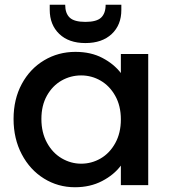

<svg xmlns="http://www.w3.org/2000/svg" viewBox="-20 -778 718 807"><path d="M37 -278Q37 -361 71.5 -425Q106 -489 165.5 -524.5Q225 -560 297 -560Q362 -560 410.5 -534.5Q459 -509 488 -471V-551H603V0H488V-82Q459 -43 409 -17Q359 9 295 9Q224 9 165 -27.5Q106 -64 71.5 -129.5Q37 -195 37 -278ZM488 -276Q488 -333 464.5 -375Q441 -417 403 -439Q365 -461 321 -461Q277 -461 239 -439.5Q201 -418 177.5 -376.5Q154 -335 154 -278Q154 -221 177.5 -178Q201 -135 239.5 -112.5Q278 -90 321 -90Q365 -90 403 -112Q441 -134 464.5 -176.5Q488 -219 488 -276ZM490 -736Q490 -673 449.5 -635Q409 -597 339 -597Q269 -597 229 -635.5Q189 -674 189 -737V-758H254Q254 -722 273 -704Q292 -686 339 -686Q386 -686 405 -704Q424 -722 424 -758H490Z"/></svg>

Font: MSTAGE Medium
Style: Regular
Weight: 500
Designer: Ninad Kale (Devanagari), Jonny Pinhorn (Latin)
Foundry: Indian Type Foundry
Version: 4.004